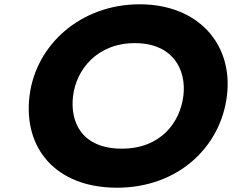

<svg xmlns="http://www.w3.org/2000/svg" viewBox="-20 -860 1094 895"><path d="M117.6 -413C88 -172 237 15 525.8 15C807.3 15 1008.2 -172 1037.8 -413C1067.4 -654 904.3 -840 630.7 -840C359 -840 147.2 -654 117.6 -413ZM320.6 -413C335.7 -536 433.1 -659 608.5 -659C785.2 -659 849.9 -536 834.8 -413C819.7 -290 729.6 -167 548.1 -167C361.8 -167 305.5 -290 320.6 -413Z"/></svg>

Font: Hussar
Style: BdSuprExtOblOne
Weight: 700
Foundry: Cannot Into Space Fonts
Version: Version 2.00